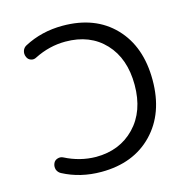

<svg xmlns="http://www.w3.org/2000/svg" viewBox="-110 -867 916 957"><g transform="rotate(-15 348.0 -388.0)"><path d="M290 -684.6Q207 -684.6 129.9 -645.5Q116.2 -637.7 101.6 -642.6Q86.9 -647.5 81.1 -662.1Q77.1 -670.9 77.1 -679.7Q77.1 -686.5 79.1 -693.4Q84 -709 98.6 -716.8Q188.5 -764.6 296.9 -764.6Q464.8 -764.6 563 -662.6Q661.1 -560.5 661.1 -387.7Q661.1 -215.8 562 -113.3Q462.9 -10.7 296.9 -10.7Q188.5 -10.7 99.6 -57.6Q85 -65.4 79.1 -81.1Q77.1 -88.9 77.1 -95.7Q77.1 -104.5 81.1 -113.3Q86.9 -127 102.1 -131.8Q117.2 -136.7 130.9 -129.9Q207 -90.8 290 -89.8Q413.1 -89.8 490.7 -170.4Q568.4 -251 568.4 -387.2Q568.4 -523.4 492.7 -604Q417 -684.6 290 -684.6Z"/></g></svg>

Font: Gen Jyuu Gothic P Regular
Style: Regular
Weight: 400
Designer: [Source Han Sans]
Ryoko NISHIZUKA  (kana & ideographs); Paul D. Hunt (Latin, Greek & Cyrillic); Wenlong ZHANG  (bopomofo
Version: Version 1.002.20150607